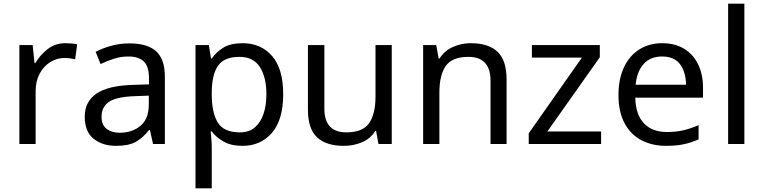

<svg xmlns="http://www.w3.org/2000/svg" viewBox="-20 -780 4137 1040"><path d="M335 -546Q350 -546 367.5 -544.5Q385 -543 398 -540L387 -459Q374 -462 358.5 -464Q343 -466 329 -466Q288 -466 252 -443.5Q216 -421 194.5 -380.5Q173 -340 173 -286V0H85V-536H157L167 -438H171Q197 -482 238 -514Q279 -546 335 -546Z M681 -545Q779 -545 826 -502Q873 -459 873 -365V0H809L792 -76H788Q753 -32 714.5 -11Q676 10 608 10Q535 10 487 -28.5Q439 -67 439 -149Q439 -229 502 -272.5Q565 -316 696 -320L787 -323V-355Q787 -422 758 -448Q729 -474 676 -474Q634 -474 596 -461.5Q558 -449 525 -433L498 -499Q533 -518 581 -531.5Q629 -545 681 -545ZM707 -259Q607 -255 568.5 -227Q530 -199 530 -148Q530 -103 557.5 -82Q585 -61 628 -61Q696 -61 741 -98.5Q786 -136 786 -214V-262Z M1294 -546Q1393 -546 1453.5 -477Q1514 -408 1514 -269Q1514 -132 1453.5 -61Q1393 10 1293 10Q1231 10 1190.5 -13.5Q1150 -37 1127 -68H1121Q1123 -51 1125 -25Q1127 1 1127 20V240H1039V-536H1111L1123 -463H1127Q1151 -498 1190 -522Q1229 -546 1294 -546ZM1278 -472Q1196 -472 1162.5 -426Q1129 -380 1127 -286V-269Q1127 -170 1159.5 -116.5Q1192 -63 1280 -63Q1329 -63 1360.5 -90Q1392 -117 1407.5 -163.5Q1423 -210 1423 -270Q1423 -362 1387.5 -417Q1352 -472 1278 -472Z M2102 -536V0H2030L2017 -71H2013Q1987 -29 1941 -9.5Q1895 10 1843 10Q1746 10 1697 -36.5Q1648 -83 1648 -185V-536H1737V-191Q1737 -63 1856 -63Q1945 -63 1979.5 -113Q2014 -163 2014 -257V-536Z M2530 -546Q2626 -546 2675 -499.5Q2724 -453 2724 -349V0H2637V-343Q2637 -472 2517 -472Q2428 -472 2394 -422Q2360 -372 2360 -278V0H2272V-536H2343L2356 -463H2361Q2387 -505 2433 -525.5Q2479 -546 2530 -546Z M3236 0H2844V-58L3132 -468H2861V-536H3229V-470L2945 -68H3236Z M3567 -546Q3636 -546 3685.5 -516Q3735 -486 3761.5 -431.5Q3788 -377 3788 -304V-251H3421Q3423 -160 3467.5 -112.5Q3512 -65 3592 -65Q3643 -65 3682.5 -74.5Q3722 -84 3764 -102V-25Q3723 -7 3683 1.5Q3643 10 3588 10Q3512 10 3453.5 -21Q3395 -52 3362.5 -113.5Q3330 -175 3330 -264Q3330 -352 3359.5 -415Q3389 -478 3442.5 -512Q3496 -546 3567 -546ZM3566 -474Q3503 -474 3466.5 -433.5Q3430 -393 3423 -321H3696Q3695 -389 3664 -431.5Q3633 -474 3566 -474Z M4012 0H3924V-760H4012Z"/></svg>

Font: Noto Sans Meroitic
Style: Regular
Weight: 400
Designer: Monotype Design Team
Foundry: Monotype Imaging Inc.
Version: Version 2.002; ttfautohint (v1.8.4.7-5d5b)